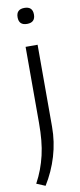

<svg xmlns="http://www.w3.org/2000/svg" viewBox="-106 -784 436 1040"><g transform="rotate(-10 112.5 -264.5)"><path d="M110 -661Q65 -661 65 -705Q65 -749 110 -749Q155 -749 155 -705Q155 -661 110 -661ZM8 200Q27 165 40.5 129Q54 93 63 54.5Q72 16 76 -27.5Q80 -71 80 -121V-540H146V-89Q146 -6 122.5 72.5Q99 151 56 220Z"/></g></svg>

Font: Plata Sans Light
Style: Regular
Weight: 300
Designer: Pablo Impallari, Andres Torresi, & Cristiano Sobral
Foundry: Pablo Impallari, Andres Torresi, & Cristiano Sobral
Version: Version 1.00;December 28, 2019;FontCreator 12.0.0.2547 64-bi